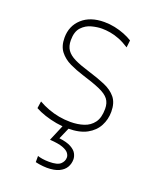

<svg xmlns="http://www.w3.org/2000/svg" viewBox="-134 -584 715 875"><g transform="rotate(20 223.0 -147.0)"><path d="M229 9Q201.5 9 171.8 3.8Q142 -1.5 114.8 -10.5Q87.5 -19.5 67 -31L72 -65Q95 -52 120.5 -42.5Q146 -33 173.2 -28Q200.5 -23 229 -23Q264 -23 293.2 -32.5Q322.5 -42 340.2 -65.8Q358 -89.5 358 -133Q358 -161.5 344.2 -179.5Q330.5 -197.5 298 -211.8Q265.5 -226 210 -243Q174.5 -254 143.2 -269Q112 -284 92.5 -309Q73 -334 73 -375Q73 -432 112.5 -468Q152 -504 220 -504Q246 -504 271 -498.8Q296 -493.5 318.2 -484.8Q340.5 -476 358 -465L354 -430Q328.5 -446.5 305 -455.8Q281.5 -465 260.2 -468.5Q239 -472 220 -472Q197.5 -472 170.5 -465Q143.5 -458 123.8 -437Q104 -416 104 -374Q104 -345.5 116.8 -327Q129.5 -308.5 157.2 -295Q185 -281.5 230 -268Q276 -254 312 -238.8Q348 -223.5 368.5 -198.5Q389 -173.5 389 -130Q389 -93 372.2 -61.2Q355.5 -29.5 320.2 -10.2Q285 9 229 9ZM200 210Q191.5 210 181.2 209Q171 208 161.2 206.5Q151.5 205 144 203V173Q151.5 176 166.8 178.5Q182 181 200 181Q240.5 181 255.2 167.2Q270 153.5 270 135Q270 124.5 262.2 114Q254.5 103.5 233 95.5Q211.5 87.5 170 85L211 -12H236V0L208 64Q245.5 68.5 265.8 79.8Q286 91 293.5 105.2Q301 119.5 301 133Q301 154 290.8 171.5Q280.5 189 258.2 199.5Q236 210 200 210Z"/></g></svg>

Font: Commissioner Thin Thin
Style: Regular
Weight: 250
Version: Version 1.000